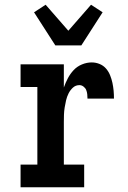

<svg xmlns="http://www.w3.org/2000/svg" viewBox="-20 -792 540 812"><path d="M67 0V-96H138V-424H67V-520H250V-422Q257 -442 267 -461Q277 -480 291.5 -495.5Q306 -511 326.5 -519.5Q347 -528 368 -528Q385 -528 401 -521.5Q417 -515 428 -502.5Q439 -490 445.5 -474Q452 -458 455.5 -441.5Q459 -425 460.5 -408.5Q462 -392 462 -375H350Q350 -384 349 -393.5Q348 -403 344.5 -411.5Q341 -420 333 -426Q325 -432 316 -432Q300 -432 288.5 -421.5Q277 -411 270 -397Q263 -383 259.5 -368Q256 -353 253.5 -337.5Q251 -322 250.5 -306.5Q250 -291 250 -276V-96H336V0ZM214 -600 124 -740 173 -772 269 -662 365 -772 414 -740 324 -600Z"/></svg>

Font: Iosevka Curly Slab
Style: Bold
Weight: 700
Monospace: yes
Designer: Belleve Invis
Foundry: Belleve Invis
Version: Version 22.1.2; ttfautohint (v1.8.4)